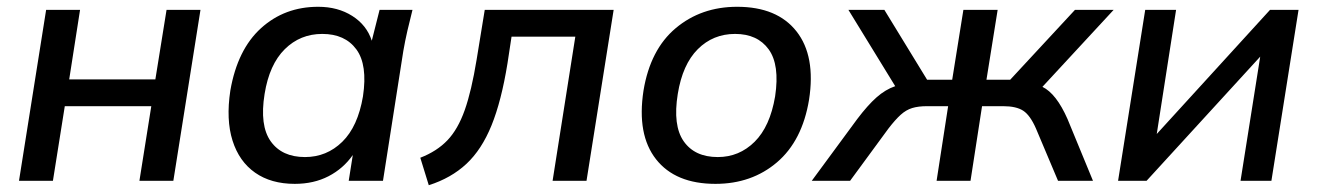

<svg xmlns="http://www.w3.org/2000/svg" viewBox="-20 -533 3884 566"><path d="M36 0 116 -504H216L184 -299H438L471 -504H571L491 0H391L426 -220H171L136 0Z M849 9Q779 9 732 -24Q685 -57 665.5 -118.5Q646 -180 659 -266Q680 -387 749.5 -450Q819 -513 918 -513Q976 -513 1018.5 -486Q1061 -459 1076 -413L1099 -504H1196Q1188 -473 1181 -442.5Q1174 -412 1169 -383L1109 0H1008L1020 -76Q992 -36 948.5 -13.5Q905 9 849 9ZM879 -70Q943 -70 989 -115Q1035 -160 1050 -249Q1064 -342 1030.5 -387.5Q997 -433 930 -433Q865 -433 819.5 -388Q774 -343 760 -256Q745 -163 778 -116.5Q811 -70 879 -70Z M1244 13 1219 -68Q1268 -87 1299 -119.5Q1330 -152 1350 -208.5Q1370 -265 1385 -357L1409 -504H1789L1709 0H1609L1676 -425H1488L1476 -346Q1458 -235 1429 -163.5Q1400 -92 1355 -50Q1310 -8 1244 13Z M2089 9Q1971 9 1914 -63.5Q1857 -136 1877 -266Q1897 -387 1972 -450Q2047 -513 2153 -513Q2271 -513 2328 -440.5Q2385 -368 2365 -239Q2345 -118 2270.5 -54.5Q2196 9 2089 9ZM2096 -70Q2159 -70 2204.5 -115Q2250 -160 2265 -249Q2279 -342 2246 -387.5Q2213 -433 2147 -433Q2082 -433 2037 -388Q1992 -343 1978 -256Q1963 -163 1995.5 -116.5Q2028 -70 2096 -70Z M2373 0 2507 -182Q2538 -223 2564 -246Q2590 -269 2619 -279L2481 -504H2587L2713 -298H2787L2820 -504H2921L2888 -298H2958L3149 -504H3263L3053 -277Q3094 -257 3127 -182L3202 0H3099L3034 -154Q3017 -193 2996.5 -206.5Q2976 -220 2937 -220H2875L2841 0H2741L2775 -220H2713Q2687 -220 2669 -214.5Q2651 -209 2635 -194.5Q2619 -180 2599 -154L2486 0Z M3276 0 3356 -504H3447L3390 -138L3724 -504H3808L3728 0H3637L3695 -366L3360 0Z"/></svg>

Font: Mulish SemiBold
Style: Italic
Weight: 600
Italic angle: -9°
Designer: Vernon Adams
Foundry: Vernon Adams
Version: Version 3.603; ttfautohint (v1.8.3)